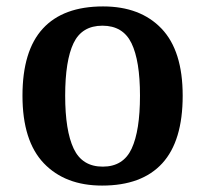

<svg xmlns="http://www.w3.org/2000/svg" viewBox="-20 -568 639 598"><path d="M298 10Q183 10 116.5 -59.5Q50 -129 50 -270Q50 -410 113.5 -479Q177 -548 301 -548Q417 -548 483 -479Q549 -410 549 -270Q549 -129 485.5 -59.5Q422 10 298 10ZM300 -49Q364 -49 390 -105Q416 -161 416 -270Q416 -379 389.5 -433.5Q363 -488 299 -488Q235 -488 209 -433.5Q183 -379 183 -270Q183 -161 209.5 -105Q236 -49 300 -49Z"/></svg>

Font: Noto Serif NP Hmong SemiBold
Style: Regular
Weight: 600
Designer: Dalton Maag Ltd
Foundry: Dalton Maag Ltd
Version: Version 1.001; ttfautohint (v1.8.4.7-5d5b)